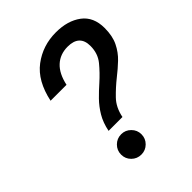

<svg xmlns="http://www.w3.org/2000/svg" viewBox="-214 -859 989 989"><g transform="rotate(-45 281.0 -364.5)"><path d="M199.5 -192Q209.5 -242 231.5 -279Q253.5 -316 282 -345Q310.5 -374 339 -399Q380 -435.5 411.5 -474Q443 -512.5 443 -567.5Q443 -648 357 -648Q302 -648 265.2 -614.2Q228.5 -580.5 214 -513H98Q123 -632 196.5 -687.5Q270 -743 366.5 -743Q451.5 -743 505.8 -702.5Q560 -662 560 -581Q560 -522.5 540.2 -482.5Q520.5 -442.5 489.5 -413Q458.5 -383.5 424.5 -357Q383 -324 347.5 -287.2Q312 -250.5 300.5 -192ZM233 14Q202 14 180.2 -7.5Q158.5 -29 158.5 -60Q158.5 -90.5 180.2 -112.2Q202 -134 233 -134Q263.5 -134 285.2 -112.2Q307 -90.5 307 -60Q307 -29 285.2 -7.5Q263.5 14 233 14Z"/></g></svg>

Font: Epilogue SemiBold
Style: Italic
Weight: 600
Italic angle: -12°
Designer: Tyler Finck
Foundry: Etcetera Type Co
Version: Version 2.111; ttfautohint (v1.8.3)